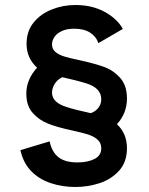

<svg xmlns="http://www.w3.org/2000/svg" viewBox="-20 -737 596 766"><path d="M280.5 9Q229 9 182.8 -6.2Q136.5 -21.5 104.5 -54.2Q72.5 -87 61.5 -138L178 -173Q187 -130.5 213.2 -109.8Q239.5 -89 289 -89Q330 -89 357 -102.8Q384 -116.5 384 -145.5Q384 -167 368.8 -180.2Q353.5 -193.5 330.2 -200.8Q307 -208 266 -217Q207 -229.5 170.8 -244.2Q134.5 -259 111 -286Q85 -314.5 85 -363.5Q85 -420 128 -467Q86 -505 86 -562Q86 -612.5 114 -647Q142 -681.5 186.5 -699.2Q231 -717 280.5 -717Q348.5 -717 398.5 -689.2Q448.5 -661.5 470 -621.5L372.5 -565Q364 -591 339.5 -606.8Q315 -622.5 276.5 -622.5Q246.5 -622.5 226.8 -613.2Q207 -604 197.2 -589.5Q187.5 -575 187.5 -560Q187.5 -540.5 202 -529Q216.5 -517.5 238.5 -511Q260.5 -504.5 299 -496.5Q358 -483.5 395.2 -470Q432.5 -456.5 459.5 -426.2Q486.5 -396 486.5 -344Q486.5 -285 446.5 -241.5Q486.5 -204.5 486.5 -145.5Q486.5 -92.5 457 -58Q425 -22 378 -6.5Q331 9 280.5 9ZM342 -285.5Q362.5 -293 373.2 -307.8Q384 -322.5 384 -341Q384 -386.5 322.5 -405Q291 -415 228.5 -429Q207.5 -418.5 197.5 -401.2Q187.5 -384 187.5 -367.5Q187.5 -327.5 247.5 -309.5Q278 -299.5 342 -285.5Z"/></svg>

Font: Acari Sans
Style: Bold
Weight: 700
Designer: Alfredo Marco Pradil and Stefan Peev (font) & Cristiano Sobral (main changes)
Foundry: Alfredo Marco Pradil and Stefan Peev (font) & Cristiano Sobral (main changes)
Version: Version 1.063; ttfautohint (v1.8.3)